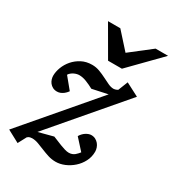

<svg xmlns="http://www.w3.org/2000/svg" viewBox="-196 -822 860 950"><g transform="rotate(30 233.5 -347.0)"><path d="M110.8 -70.8 194.8 -92.8Q205.1 -88.9 218.3 -83.3Q231.4 -77.6 245.4 -72.3Q259.3 -66.9 272.5 -63Q285.6 -59.1 295.9 -59.1Q306.6 -59.1 314.7 -62.3Q322.8 -65.4 328.9 -70.3Q335 -75.2 339.8 -80.8Q344.7 -86.4 349.1 -91.8L293.9 -152.8Q298.8 -161.6 305.7 -168.7Q312.5 -175.8 320.1 -180.7Q327.6 -185.5 335.4 -188.2Q343.3 -190.9 350.1 -190.9Q363.8 -190.9 374.3 -185.3Q384.8 -179.7 392.1 -170.9Q399.4 -162.1 403.3 -150.9Q407.2 -139.6 407.2 -128.9Q407.2 -98.6 393.8 -72.8Q380.4 -46.9 359.1 -28.1Q337.9 -9.3 312.3 1.5Q286.6 12.2 262.2 12.2Q239.3 12.2 218.5 5.6Q197.8 -1 178.5 -9Q159.2 -17.1 140.6 -23.9Q122.1 -30.8 104 -30.8Q100.1 -30.8 92.5 -29.3Q85 -27.8 78.1 -21L53.2 25.9L-16.1 -11.2L323.2 -408.2L234.9 -389.2Q214.4 -400.4 192.4 -409.2Q170.4 -418 149.9 -418Q143.6 -418 135.7 -416Q127.9 -414.1 120.6 -410.4Q113.3 -406.7 106.7 -401.4Q100.1 -396 96.2 -389.2L148.9 -325.2Q147 -322.3 142.1 -316.7Q137.2 -311 130.1 -305.4Q123 -299.8 113.8 -295.9Q104.5 -292 94.2 -292Q80.1 -292 69.6 -297.6Q59.1 -303.2 52.2 -312Q45.4 -320.8 42.2 -331.3Q39.1 -341.8 39.1 -351.1Q39.1 -374 48.6 -399.2Q58.1 -424.3 76.4 -445.6Q94.7 -466.8 120.8 -480.5Q147 -494.1 180.2 -494.1Q202.6 -494.1 223.4 -486.3Q244.1 -478.5 262.7 -469Q281.2 -459.5 298.1 -451.7Q314.9 -443.8 330.1 -443.8Q333 -443.8 338.4 -445.1Q343.8 -446.3 353 -451.2L375 -506.8L450.2 -467.8ZM316.4 -550.8H237.3L139.2 -720.2H209.5L292.5 -627.9L411.1 -720.2H482.4Z"/></g></svg>

Font: Charis SIL Phon
Style: Italic
Weight: 400
Italic angle: -11°
Foundry: SIL International
Version: Version 5.000